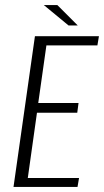

<svg xmlns="http://www.w3.org/2000/svg" viewBox="-20 -733 408 753"><path d="M33 0 117 -591H368L362 -555H162L130 -329H288L283 -291H125L89 -35H290L284 0ZM249 -633 152 -713H205L285 -633Z"/></svg>

Font: Alumni Sans Light
Style: Italic
Weight: 300
Italic angle: -8°
Version: Version 1.016